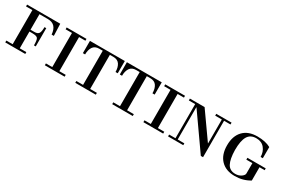

<svg xmlns="http://www.w3.org/2000/svg" viewBox="71 -1381 3323 2251"><g transform="rotate(30 1732.0 -256.0)"><path d="M33 0V-25H119V-487H33V-512H482L488 -351H458Q447 -487 330 -487H215V-277H268Q313 -277 327.5 -301.5Q342 -326 342 -385H366V-138H342Q342 -211 327.5 -231.5Q313 -252 254 -252H215V-25H304V0ZM569 0V-25H655V-487H569V-512H837V-487H751V-25H837V0Z M981 0V-25H1072V-487H1025Q966 -487 940 -447.5Q914 -408 914 -346H884V-512H1356V-346H1326Q1326 -408 1300 -447.5Q1274 -487 1215 -487H1168V-25H1259V0Z M1481 0V-25H1572V-487H1525Q1466 -487 1440 -447.5Q1414 -408 1414 -346H1384V-512H1856V-346H1826Q1826 -408 1800 -447.5Q1774 -487 1715 -487H1668V-25H1759V0Z M1903 0V-25H1989V-487H1903V-512H2171V-487H2085V-25H2171V0Z M2237 0V-25H2323V-487H2237V-512H2436L2682 -164H2684V-487H2594V-512H2801V-487H2714V6H2684L2355 -462H2353V-25H2443V0Z M3327 -485V-334H3297Q3297 -402 3257.5 -450.5Q3218 -499 3146 -499Q3066 -499 3031 -439.5Q2996 -380 2996 -256Q2998 -132 3030.5 -72.5Q3063 -13 3137 -13Q3187 -13 3221 -39Q3250 -61 3250 -83V-223H3168V-248H3416V-223H3346V-43Q3256 12 3144 12Q3024 12 2956 -58.5Q2888 -129 2888 -256Q2888 -383 2956 -453.5Q3024 -524 3146 -524Q3257 -524 3327 -485Z"/></g></svg>

Font: Justus
Style: Versalitas
Weight: 400
Version: Version 001.001